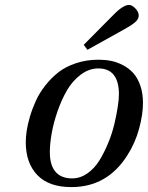

<svg xmlns="http://www.w3.org/2000/svg" viewBox="-20 -743 597 775"><path d="M317.9 -562 437 -682.1Q476.6 -723.1 501 -723.1Q512.7 -723.1 526.4 -709Q540 -694.8 540 -680.2Q540 -666 525.4 -653.3Q510.7 -640.6 483.9 -626L333 -542ZM84 -168.9Q84 -189 87.6 -214.4Q91.3 -239.7 100.8 -272.2Q110.4 -304.7 124.8 -336.2Q139.2 -367.7 162.8 -397.9Q186.5 -428.2 215.8 -451.2Q245.1 -474.1 287.1 -488Q329.1 -502 377.9 -502Q403.8 -502 427.7 -497.3Q451.7 -492.7 475.8 -480.2Q500 -467.8 517.6 -448.5Q535.2 -429.2 546.1 -398.2Q557.1 -367.2 557.1 -327.1Q557.1 -281.2 541.5 -223.6Q525.9 -166 494.1 -116.2Q413.1 12.2 268.1 12.2Q176.8 12.2 130.4 -36.6Q84 -85.4 84 -168.9ZM181.2 -128.9Q181.2 -76.2 204.1 -49.6Q227.1 -22.9 271 -22.9Q303.7 -22.9 332.5 -43Q361.3 -63 381.1 -95.2Q400.9 -127.4 416.7 -165.8Q432.6 -204.1 441.7 -242.7Q450.7 -281.2 455.3 -311.8Q460 -342.3 460 -361.8Q460 -466.8 377 -466.8Q339.4 -466.8 306.2 -441.9Q272.9 -417 250.7 -378.9Q228.5 -340.8 212.4 -294.4Q196.3 -248 188.7 -205.3Q181.2 -162.6 181.2 -128.9Z"/></svg>

Font: Linguistics Pro
Style: Italic
Weight: 400
Italic angle: -12°
Designer: Stefan Peev, Context Ltd
Foundry: Stefan Peev, Context Ltd
Version: Version 001.000